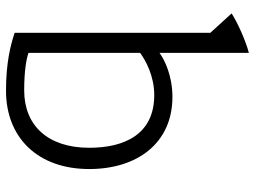

<svg xmlns="http://www.w3.org/2000/svg" viewBox="-122 -694 828 623"><g transform="rotate(90 291.5 -382.0)"><path d="M23 -720 86 -651V-16C125 -3 182 12 274 12C425 12 528 -90 528 -258C528 -415 443 -528 294 -528C226 -528 174 -503 151 -486V-776C112 -766 52 -739 23 -720ZM151 -61V-423C175 -441 226 -469 288 -469C415 -469 459 -373 459 -258C459 -122 385 -47 273 -47C209 -47 171 -54 151 -61Z"/></g></svg>

Font: Repo Light
Style: Regular
Weight: 300
Designer: Stefan Peev
Foundry: Context Ltd
Version: Version 001.502